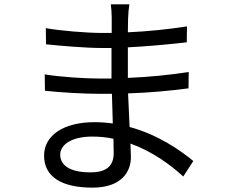

<svg xmlns="http://www.w3.org/2000/svg" viewBox="-20 -814 1040 880"><path d="M500 -178 501 -111C501 -42 452 -24 395 -24C296 -24 256 -59 256 -105C256 -151 308 -188 403 -188C436 -188 469 -185 500 -178ZM185 -473 186 -398C258 -390 368 -384 436 -384H493L497 -248C470 -252 442 -254 413 -254C269 -254 182 -192 182 -101C182 -5 260 46 404 46C534 46 580 -24 580 -94L578 -156C678 -120 761 -59 820 -5L866 -76C809 -123 707 -196 574 -232L567 -386C662 -389 750 -397 844 -409L845 -484C754 -470 663 -461 566 -457V-469V-597C662 -602 757 -611 836 -620L837 -693C747 -679 656 -670 566 -666L567 -727C568 -756 570 -776 573 -794H488C490 -780 492 -751 492 -734V-663H446C379 -663 255 -673 190 -685L191 -611C254 -604 377 -594 447 -594H491V-469V-454H437C371 -454 257 -461 185 -473Z"/></svg>

Font: Noto Sans Mono CJK SC
Style: Regular
Weight: 400
Designer: Ryoko NISHIZUKA 西塚涼子 (kana, bopomofo & ideographs); Paul D. Hunt (Latin, Greek & Cyrillic); Sandoll Communications 산돌커뮤니
Foundry: Adobe
Version: Version 2.004;hotconv 1.0.118;makeotfexe 2.5.65603